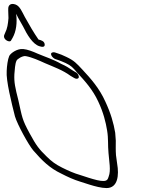

<svg xmlns="http://www.w3.org/2000/svg" viewBox="-189 -908 767 975"><path d="M-113 -317C-101 -276 -44 -172 -20 -144C25 -92 64 -54 121 -27C154 -10 184 4 220 15L267 30C293 38 326 47 352 47C410 47 416 -19 406 -76L400 -120C398 -146 399 -170 399 -194C398 -207 397 -220 396 -234C388 -282 374 -332 346 -392C316 -459 273 -508 229 -555C199 -587 188 -600 148 -619C129 -628 115 -634 104 -637L89 -642C84 -643 80 -643 75 -641C62 -635 78 -613 92 -608L107 -603C117 -600 127 -595 144 -588C173 -574 180 -566 202 -540C241 -498 282 -453 310 -392C336 -337 348 -288 355 -245C362 -203 358 -172 362 -131C365 -90 375 -42 363 -12C359 1 356 11 336 11C327 11 318 10 305 7C275 0 247 -10 219 -19C187 -28 156 -42 126 -57C94 -73 73 -88 47 -114C9 -151 -5 -169 -38 -230C-78 -303 -76 -312 -96 -400C-112 -463 -118 -490 -116 -531C-114 -552 -113 -584 -105 -600C-102 -608 -74 -626 -58 -623C-26 -617 9 -601 40 -587C84 -568 130 -552 169 -523L186 -513C191 -510 195 -508 200 -508C221 -508 208 -534 199 -539L182 -549C158 -565 148 -572 121 -584C83 -606 41 -619 1 -636C-21 -646 -49 -657 -71 -659C-101 -662 -134 -639 -142 -624C-150 -606 -154 -572 -155 -548C-159 -499 -130 -384 -113 -317ZM-141 -698C-136 -698 -133 -701 -132 -704L-125 -716C-107 -748 -101 -791 -107 -838L-97 -818C-90 -805 -82 -791 -72 -774C-52 -733 -23 -683 12 -673C27 -668 39 -669 38 -682C37 -699 20 -704 7 -707L6 -708C-15 -738 -44 -787 -63 -822C-77 -848 -88 -877 -110 -885C-135 -894 -146 -881 -147 -867C-148 -853 -146 -833 -146 -816C-148 -788 -152 -762 -163 -741L-168 -729C-173 -711 -153 -698 -141 -698Z"/></svg>

Font: Stray Cat
Style: OpSuObl
Weight: 400
Version: Version 1.0